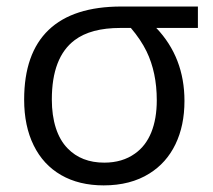

<svg xmlns="http://www.w3.org/2000/svg" viewBox="-20 -556 649 586"><path d="M53.7 -252Q53.7 -393.1 128.4 -464.6Q203.1 -536.1 350.6 -536.1H584V-470.7H457Q543 -380.4 543 -248Q543 -172.4 515.4 -115.5Q487.8 -58.6 436 -26.4Q378.4 9.8 296.4 9.8Q221.2 9.8 166.5 -21.7Q111.8 -53.2 82.8 -112.3Q53.7 -171.4 53.7 -252ZM392.1 -87.4Q424.8 -110.4 441.7 -151.9Q458.5 -193.4 458.5 -250Q458.5 -335 427.2 -399.4Q409.7 -435.1 379.4 -470.7H347.2Q257.3 -470.7 208 -433.6Q138.2 -381.3 138.2 -252.4Q138.2 -203.6 150.4 -165.5Q162.6 -127.4 186.5 -103Q228.5 -59.6 298.3 -59.6Q353.5 -59.6 392.1 -87.4Z"/></svg>

Font: Viking Open Sans
Style: Regular
Weight: 400
Foundry: Ascender Corporation
Version: Version 2.001